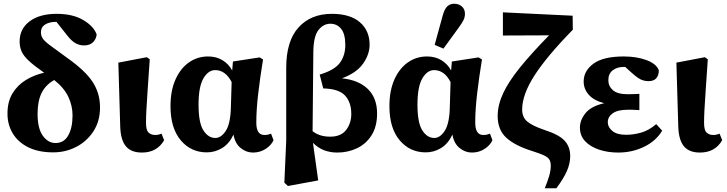

<svg xmlns="http://www.w3.org/2000/svg" viewBox="-20 -801 3887 1027"><path d="M265 14Q186 14 131.5 -13Q77 -40 48.5 -87Q20 -134 20 -193Q20 -257 46.5 -301Q73 -345 117.5 -372.5Q162 -400 216 -412Q163 -449 134.5 -475.5Q106 -502 95.5 -526Q85 -550 85 -579Q85 -647 138.5 -687Q192 -727 283 -727Q369 -727 425 -694Q481 -661 497 -617Q495 -593 478 -575.5Q461 -558 429 -558Q407 -558 385.5 -569Q364 -580 339 -612L282 -684H279Q244 -684 221.5 -670Q199 -656 199 -628Q199 -608 210.5 -592.5Q222 -577 252.5 -555Q283 -533 340 -491Q435 -424 475 -363.5Q515 -303 515 -226Q515 -153 480 -99Q445 -45 388 -15.5Q331 14 265 14ZM181 -192Q181 -114 209 -75Q237 -36 277 -36Q322 -36 345 -76.5Q368 -117 368 -184Q368 -235 345.5 -283Q323 -331 270 -373Q225 -348 203 -304.5Q181 -261 181 -192Z M739 15Q681 15 653 -19Q625 -53 623 -126L613 -466L765 -495L781 -484Q774 -380 769.5 -315.5Q765 -251 763 -212Q761 -173 761 -144Q761 -105 774.5 -92Q788 -79 811 -79Q820 -79 828.5 -81Q837 -83 844 -86L858 -51Q820 15 739 15Z M1042 -241Q1042 -144 1068 -103.5Q1094 -63 1132 -63Q1163 -63 1188 -101.5Q1213 -140 1215 -228L1219 -362Q1186 -426 1131 -426Q1094 -426 1068 -381.5Q1042 -337 1042 -241ZM1086 14Q1001 14 946.5 -51Q892 -116 892 -233Q892 -316 918.5 -375.5Q945 -435 990.5 -467Q1036 -499 1093 -499Q1137 -499 1170 -479Q1203 -459 1222 -424L1226 -472L1369 -494L1387 -483Q1371 -385 1361 -299Q1351 -213 1351 -145Q1351 -79 1394 -79Q1405 -79 1414 -81Q1423 -83 1430 -86L1443 -51Q1431 -24 1401 -4.5Q1371 15 1333 15Q1297 15 1267 -9.5Q1237 -34 1229 -81Q1206 -32 1168 -9Q1130 14 1086 14Z M1656 -523 1652 -99Q1674 -83 1696.5 -76.5Q1719 -70 1746 -70Q1804 -70 1831.5 -106Q1859 -142 1859 -192Q1859 -253 1826 -289.5Q1793 -326 1709 -328L1690 -402Q1770 -426 1798.5 -465.5Q1827 -505 1827 -560Q1827 -619 1805 -646.5Q1783 -674 1747 -674Q1710 -674 1683.5 -640.5Q1657 -607 1656 -523ZM1501 176 1511 -50V-438Q1511 -582 1577 -654.5Q1643 -727 1755 -727Q1853 -727 1905 -682Q1957 -637 1957 -562Q1957 -510 1922 -460.5Q1887 -411 1809 -382Q1898 -373 1947.5 -325Q1997 -277 1997 -194Q1997 -124 1967.5 -77.5Q1938 -31 1889.5 -8Q1841 15 1784 15Q1747 15 1714.5 3Q1682 -9 1654 -37L1682 164L1520 194Z M2213 -241Q2213 -144 2239 -103.5Q2265 -63 2303 -63Q2334 -63 2359 -101.5Q2384 -140 2386 -228L2390 -362Q2357 -426 2302 -426Q2265 -426 2239 -381.5Q2213 -337 2213 -241ZM2257 14Q2172 14 2117.5 -51Q2063 -116 2063 -233Q2063 -316 2089.5 -375.5Q2116 -435 2161.5 -467Q2207 -499 2264 -499Q2308 -499 2341 -479Q2374 -459 2393 -424L2397 -472L2540 -494L2558 -483Q2542 -385 2532 -299Q2522 -213 2522 -145Q2522 -79 2565 -79Q2576 -79 2585 -81Q2594 -83 2601 -86L2614 -51Q2602 -24 2572 -4.5Q2542 15 2504 15Q2468 15 2438 -9.5Q2408 -34 2400 -81Q2377 -32 2339 -9Q2301 14 2257 14ZM2305 -561 2347 -714Q2357 -752 2372 -766.5Q2387 -781 2409 -781Q2434 -781 2450.5 -766.5Q2467 -752 2467 -727Q2467 -708 2458 -691Q2449 -674 2432 -651L2352 -541Z M2894 206Q2908 172 2917 142Q2926 112 2926 86Q2926 66 2919 53.5Q2912 41 2890.5 30.5Q2869 20 2827 7Q2734 -22 2688 -64.5Q2642 -107 2642 -180Q2642 -239 2671 -301.5Q2700 -364 2761 -439.5Q2822 -515 2917 -612L2670 -611V-735L3043 -717L3044 -642Q2905 -500 2839 -397.5Q2773 -295 2773 -215Q2773 -175 2799 -152Q2825 -129 2892 -106Q2970 -81 3000 -48.5Q3030 -16 3030 34Q3030 74 3012 114.5Q2994 155 2956 206Z M3287 15Q3231 15 3184.5 -0.5Q3138 -16 3110 -45.5Q3082 -75 3082 -118Q3082 -159 3112 -196Q3142 -233 3212 -249Q3157 -263 3129.5 -294Q3102 -325 3102 -365Q3102 -422 3154.5 -460.5Q3207 -499 3317 -499Q3385 -499 3438 -479.5Q3491 -460 3504 -425Q3504 -398 3490.5 -382.5Q3477 -367 3449 -367Q3427 -367 3407.5 -376Q3388 -385 3354 -416L3324 -443Q3322 -443 3320.5 -443Q3319 -443 3317 -443Q3281 -443 3257.5 -425Q3234 -407 3234 -372Q3234 -340 3258.5 -318.5Q3283 -297 3338 -297Q3353 -297 3365 -297.5Q3377 -298 3400 -299V-212Q3375 -214 3362.5 -214Q3350 -214 3339 -214Q3284 -214 3257.5 -195Q3231 -176 3231 -147Q3231 -121 3255.5 -100.5Q3280 -80 3329 -80Q3368 -80 3409 -91.5Q3450 -103 3490 -137L3522 -102Q3489 -47 3425.5 -16Q3362 15 3287 15Z M3724 15Q3666 15 3638 -19Q3610 -53 3608 -126L3598 -466L3750 -495L3766 -484Q3759 -380 3754.5 -315.5Q3750 -251 3748 -212Q3746 -173 3746 -144Q3746 -105 3759.5 -92Q3773 -79 3796 -79Q3805 -79 3813.5 -81Q3822 -83 3829 -86L3843 -51Q3805 15 3724 15Z"/></svg>

Font: Source Serif 4
Style: Bold
Weight: 700
Designer: Frank Grießhammer
Foundry: Adobe
Version: Version 4.005;hotconv 1.1.0;makeotfexe 2.6.0